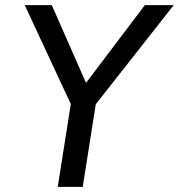

<svg xmlns="http://www.w3.org/2000/svg" viewBox="-20 -725 694 745"><path d="M204 0 262 -367 268 -293 76 -705H181L313 -405H315L542 -705H654L330 -293L359 -367L301 0Z"/></svg>

Font: Nunito Sans 7pt SemiCondensed Medium
Style: Italic
Weight: 500
Width: 4
Italic angle: -9°
Designer: Vernon Adams
Foundry: Vernon Adams
Version: Version 3.101;gftools[0.9.27]